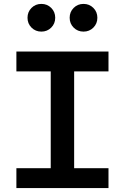

<svg xmlns="http://www.w3.org/2000/svg" viewBox="-20 -964 640 984"><path d="M64 0V-102H240V-598H64V-700H536V-598H360V-102H536V0ZM192 -802Q162 -802 141.5 -822.5Q121 -843 121 -873Q121 -903 141.5 -923.5Q162 -944 192 -944Q222 -944 242.5 -923.5Q263 -903 263 -873Q263 -843 242.5 -822.5Q222 -802 192 -802ZM408 -802Q378 -802 357.5 -822.5Q337 -843 337 -873Q337 -903 357.5 -923.5Q378 -944 408 -944Q438 -944 458.5 -923.5Q479 -903 479 -873Q479 -843 458.5 -822.5Q438 -802 408 -802Z"/></svg>

Font: Red Hat Mono Medium
Style: Regular
Weight: 500
Monospace: yes
Designer: Pentagram, MCKL
Foundry: Pentagram, MCKL
Version: Version 1.023; ttfautohint (v1.8.3)